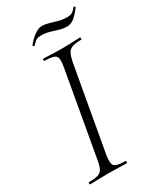

<svg xmlns="http://www.w3.org/2000/svg" viewBox="-193 -837 765 907"><g transform="rotate(-30 189.0 -383.0)"><path d="M19 0Q16 0 16 -6Q16 -12 19 -12Q51 -12 68 -17Q85 -22 93 -37Q101 -52 106 -81L188 -544Q196 -587 184 -600Q172 -613 124 -613Q121 -613 121 -619Q121 -625 124 -625Q144 -625 169 -623.5Q194 -622 222 -622Q254 -622 279.5 -623.5Q305 -625 324 -625Q326 -625 326 -619Q326 -613 324 -613Q292 -613 275 -607Q258 -601 250 -586Q242 -571 236 -542L154 -81Q147 -38 158.5 -25Q170 -12 219 -12Q221 -12 221 -6Q221 0 219 0Q199 0 174 -1Q149 -2 118 -2Q90 -2 64.5 -1Q39 0 19 0ZM118 -698Q116 -697 112.5 -699.5Q109 -702 111 -705Q119 -716 132.5 -729Q146 -742 162 -752Q178 -762 195 -762Q213 -762 232.5 -756Q252 -750 274 -744Q296 -738 321 -738Q341 -738 351.5 -746.5Q362 -755 370 -765Q372 -767 375.5 -763.5Q379 -760 377 -758Q350 -723 333 -711.5Q316 -700 299 -700Q276 -700 255.5 -706.5Q235 -713 214 -719Q193 -725 167 -725Q147 -725 137.5 -716.5Q128 -708 118 -698Z"/></g></svg>

Font: Cormorant Garamond Light
Style: Italic
Weight: 300
Italic angle: -10°
Designer: Christian Thalmann (Catharsis Fonts)
Foundry: Catharsis Fonts
Version: Version 4.001